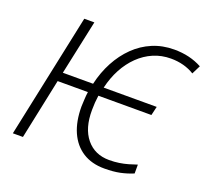

<svg xmlns="http://www.w3.org/2000/svg" viewBox="-125 -876 1119 1038"><g transform="rotate(20 434.5 -357.0)"><path d="M572 10Q499 10 447.5 -23Q396 -56 369 -117Q342 -178 342 -263Q343 -284 344 -305.5Q345 -327 348 -348H174L101 0H43L194 -714H252L185 -400H359Q375 -470 406.5 -529Q438 -588 483 -632Q528 -676 585 -700Q642 -724 709 -724Q755 -724 794.5 -714.5Q834 -705 869 -686L844 -636Q815 -654 781 -663Q747 -672 709 -672Q655 -672 608.5 -652Q562 -632 524.5 -595.5Q487 -559 460.5 -509.5Q434 -460 420 -400H725L713 -349H408Q405 -328 403.5 -307.5Q402 -287 402 -265Q401 -160 449.5 -101Q498 -42 581 -42Q611 -42 637.5 -46Q664 -50 688.5 -57Q713 -64 736 -72V-21Q700 -6 662 2Q624 10 572 10Z"/></g></svg>

Font: Noto Sans Display Light
Style: Italic
Weight: 300
Italic angle: -12°
Designer: Monotype Design Team
Foundry: Monotype Imaging Inc.
Version: Version 2.003